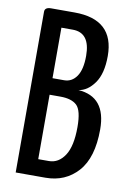

<svg xmlns="http://www.w3.org/2000/svg" viewBox="-81 -750 538 801"><g transform="rotate(10 188.0 -350.0)"><path d="M43 -681Q43 -700 70 -700H169Q337 -700 337 -545Q337 -470 308 -429.5Q279 -389 241 -384Q359 -376 359 -238Q359 -118 306 -59Q253 0 169 0H43ZM126 -414H175Q208 -414 228 -443Q248 -472 248 -530Q248 -628 174 -628H126ZM126 -71H171Q212 -71 238 -110.5Q264 -150 264 -231Q264 -302 241.5 -323Q219 -344 172 -344H126Z"/></g></svg>

Font: Yanone Kaffeesatz
Style: Regular
Weight: 400
Designer: Yanone (Cyrillic: Daniel Pouzeot)
Foundry: Yanone
Version: Version 1.003;PS 001.003;hotconv 1.0.88;makeotf.lib2.5.64775